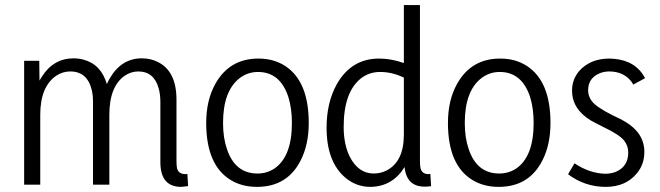

<svg xmlns="http://www.w3.org/2000/svg" viewBox="-20 -728 2602 757"><path d="M675.8 -335Q675.8 -450.2 598.6 -485.4Q571.3 -498 539.1 -498Q457 -498 411.1 -416Q405.3 -406.2 401.4 -396.5Q377.9 -475.6 307.6 -493.2Q289.1 -498 270.5 -498Q190.4 -498 144.5 -424.8Q139.6 -417 135.7 -410.2L134.8 -488.3H75.2V0H138.7V-275.4Q138.7 -386.7 202.1 -429.7Q227.5 -446.3 256.8 -446.3Q324.2 -446.3 341.8 -373Q346.7 -352.5 346.7 -327.1V0H411.1V-275.4Q411.1 -388.7 473.6 -430.7Q498 -446.3 525.4 -446.3Q586.9 -446.3 605.5 -379.9Q612.3 -355.5 612.3 -327.1V-88.9Q612.3 8.8 694.3 8.8Q707 7.8 721.7 5.9L718.8 -42Q684.6 -38.1 677.7 -65.4Q675.8 -77.1 675.8 -94.7Z M995.1 -43.9Q907.2 -43.9 875 -139.6Q859.4 -184.6 859.4 -243.2Q859.4 -369.1 924.8 -419.9Q957 -444.3 997.1 -444.3Q1085 -444.3 1117.2 -344.7Q1130.9 -299.8 1130.9 -243.2Q1130.9 -109.4 1060.5 -62.5Q1031.2 -43.9 995.1 -43.9ZM999 -497.1Q884.8 -497.1 829.1 -397.5Q793 -333 793 -243.2Q793 -76.2 890.6 -17.6Q934.6 8.8 993.2 8.8Q1113.3 8.8 1166 -96.7Q1197.3 -158.2 1197.3 -243.2Q1197.3 -407.2 1104.5 -467.8Q1059.6 -497.1 999 -497.1Z M1453.1 -43.9Q1393.6 -43.9 1359.4 -109.4Q1335 -158.2 1335 -227.5Q1335 -366.2 1404.3 -419.9Q1436.5 -444.3 1478.5 -444.3Q1526.4 -444.3 1572.3 -421.9V-197.3Q1572.3 -90.8 1503.9 -55.7Q1480.5 -43.9 1453.1 -43.9ZM1572.3 -708V-479.5Q1522.5 -497.1 1474.6 -497.1Q1365.2 -497.1 1307.6 -395.5Q1267.6 -323.2 1267.6 -224.6Q1267.6 -89.8 1341.8 -27.3Q1384.8 8.8 1440.4 8.8Q1527.3 7.8 1575.2 -69.3Q1584 20.5 1679.7 5.9L1676.8 -42Q1643.6 -38.1 1637.7 -66.4Q1635.7 -78.1 1635.7 -93.8V-708Z M1948.2 -43.9Q1860.4 -43.9 1828.1 -139.6Q1812.5 -184.6 1812.5 -243.2Q1812.5 -369.1 1877.9 -419.9Q1910.2 -444.3 1950.2 -444.3Q2038.1 -444.3 2070.3 -344.7Q2084 -299.8 2084 -243.2Q2084 -109.4 2013.7 -62.5Q1984.4 -43.9 1948.2 -43.9ZM1952.1 -497.1Q1837.9 -497.1 1782.2 -397.5Q1746.1 -333 1746.1 -243.2Q1746.1 -76.2 1843.8 -17.6Q1887.7 8.8 1946.3 8.8Q2066.4 8.8 2119.1 -96.7Q2150.4 -158.2 2150.4 -243.2Q2150.4 -407.2 2057.6 -467.8Q2012.7 -497.1 1952.1 -497.1Z M2520.5 -128.9Q2520.5 -203.1 2445.3 -248Q2429.7 -257.8 2395.5 -273.4Q2331.1 -305.7 2313.5 -329.1Q2298.8 -348.6 2298.8 -372.1Q2298.8 -421.9 2347.7 -440.4Q2364.3 -446.3 2381.8 -446.3Q2440.4 -446.3 2471.7 -403.3Q2474.6 -398.4 2476.6 -394.5L2523.4 -419.9Q2487.3 -488.3 2401.4 -496.1Q2392.6 -497.1 2382.8 -497.1Q2307.6 -497.1 2263.7 -448.2Q2235.4 -415 2235.4 -371.1Q2235.4 -297.9 2309.6 -252.9Q2325.2 -244.1 2358.4 -227.5Q2423.8 -196.3 2441.4 -172.9Q2457 -152.3 2457 -127Q2457 -70.3 2406.2 -49.8Q2387.7 -43 2367.2 -43Q2305.7 -43.9 2245.1 -84L2219.7 -41Q2286.1 8.8 2368.2 8.8Q2447.3 8.8 2491.2 -44.9Q2520.5 -80.1 2520.5 -128.9Z"/></svg>

Font: Yaldevi Colombo
Style: Regular
Weight: 400
Designer: Sol Matas, Denzil Rajitha, Kosala Senevirathne and Pathum Egodawatta
Foundry: Mooniak
Version: Version 1.020 ; ttfautohint (v1.6)